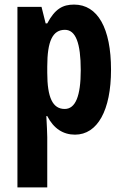

<svg xmlns="http://www.w3.org/2000/svg" viewBox="-20 -577 540 837"><path d="M303 -557C254 -557 220 -539 186 -475H179L161 -547H56V240H186V21C186 1 184 -30 182 -71H186C214 -16 256 10 307 10C405 10 464 -96 464 -273C464 -454 406 -557 303 -557ZM263 -447C310 -447 332 -389 332 -271C332 -158 309 -102 262 -102C210 -102 186 -151 186 -260V-287C186 -399 210 -447 263 -447Z"/></svg>

Font: Noto Sans Myanmar UI ExtraCondensed
Style: Bold
Weight: 700
Width: 2
Designer: Monotype Design Team
Foundry: Monotype Imaging Inc.
Version: Version 2.103